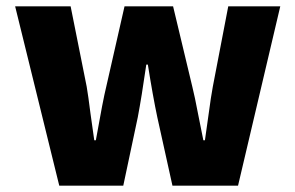

<svg xmlns="http://www.w3.org/2000/svg" viewBox="-20 -589 937 609"><path d="M28 -569H204L255 -314Q260 -285 267 -229L279 -144H284Q307 -274 317 -314L375 -569H529L590 -314Q598 -282 608 -229L625 -144H630Q633 -162 642 -229Q649 -282 655 -314L704 -569H869L735 0H527L479 -217Q465 -283 449 -384H444Q429 -280 417 -217L371 0H168Z"/></svg>

Font: KaiGen Gothic KR Heavy
Style: Heavy
Weight: 900
Designer: Ryoko NISHIZUKA  (kana & ideographs); Paul D. Hunt (Latin, Greek & Cyrillic); Wenlong ZHANG  (bopomofo); Sandoll Communi
Foundry: Adobe Systems Incorporated
Version: Version 1.002 March 28, 2018